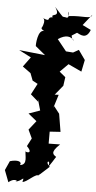

<svg xmlns="http://www.w3.org/2000/svg" viewBox="-108 -821 553 1102"><g transform="rotate(5 169.0 -270.0)"><path d="M302 -646C320 -638 357 -610 379 -669L330 -693L380 -756C375 -728 327 -748 245 -737C230 -795 259 -731 237 -727C199 -736 228 -714 164 -783C205 -720 138 -747 155 -722C114 -721 156 -689 95 -715C95 -715 125 -712 96 -652C100 -671 85 -651 114 -639C75 -648 71 -552 73 -549L130 -502L-20 -518L50 -482L9 -426L56 -392L72 -350L102 -334L69 -271L114 -232L111 -249L130 -183L65 -160L114 -120L73 -68L96 -19L72 27C120 75 57 63 67 54C64 79 89 134 42 139C54 118 25 109 -18 122L-42 175L-16 243C27 207 47 244 24 234C55 236 78 191 64 233C82 241 147 168 154 194C143 183 185 161 143 188C158 189 158 183 213 134C177 103 220 89 204 132C209 136 245 70 245 75C230 63 204 54 261 1L195 2V-67L257 -71L240 -174L208 -215L203 -202L228 -282L205 -281L250 -336L257 -386L222 -415L269 -462L346 -426L360 -494L321 -549L289 -531L248 -534L195 -600C240 -630 268 -623 289 -599C262 -610 278 -672 264 -622Z"/></g></svg>

Font: Asimov Aggro
Style: Medium
Weight: 500
Designer: Google
Version: Version 2.000980; 2014